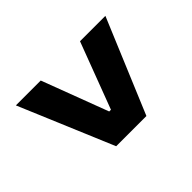

<svg xmlns="http://www.w3.org/2000/svg" viewBox="-136 -724 781 781"><g transform="rotate(45 254.5 -333.5)"><path d="M51 -76V-219L337 -327V-337L51 -445V-591L457 -421V-247Z"/></g></svg>

Font: Bricolage Grotesque 28pt
Style: Bold
Weight: 700
Designer: Mathieu Triay
Foundry: Atelier Triay
Version: Version 1.000;gftools[0.9.30]